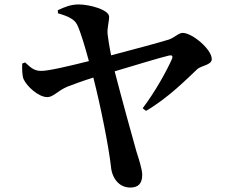

<svg xmlns="http://www.w3.org/2000/svg" viewBox="-20 -795 1040 864"><path d="M93 -514 80 -509C79 -483 80 -454 86 -439C101 -406 153 -358 193 -358C220 -358 237 -385 283 -405C304 -413 352 -431 400 -446C433 -317 469 -136 479 -48C483 7 516 49 566 49C603 49 620 30 620 -8C620 -35 603 -84 594 -113C574 -184 531 -339 496 -474C590 -502 698 -535 740 -545C754 -548 759 -544 754 -530C732 -480 680 -384 622 -308L637 -296C738 -355 820 -439 869 -485C888 -500 933 -503 933 -529C933 -573 845 -647 802 -647C784 -647 764 -625 740 -617C705 -606 573 -570 480 -546C472 -585 466 -625 464 -643C462 -671 471 -696 471 -720C470 -752 381 -775 335 -775C297 -775 270 -763 240 -749L241 -735C284 -723 315 -709 327 -684C342 -654 363 -583 380 -520C292 -498 196 -475 164 -476C130 -476 115 -495 93 -514Z"/></svg>

Font: Noto Serif SC
Style: Bold
Weight: 700
Designer: Ryoko NISHIZUKA 西塚涼子 (kana & ideographs); Frank Grießhammer (Latin, Greek & Cyrillic); Wenlong ZHANG 张文龙 (bopomofo); San
Foundry: Adobe
Version: Version 2.001;hotconv 1.1.0;makeotfexe 2.6.0